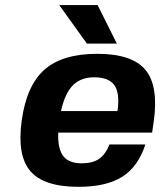

<svg xmlns="http://www.w3.org/2000/svg" viewBox="-20 -720 626 750"><path d="M207.5 -202.1Q205.1 -139.6 226.8 -110.8Q248.5 -82 299.3 -82Q341.8 -82 366.9 -99.4Q392.1 -116.7 407.7 -155.8H547.9Q519.5 -68.8 457.5 -29.5Q395.5 9.8 286.6 9.8Q150.9 9.8 98.4 -51.8Q45.9 -113.3 64.9 -250Q84 -386.7 154.1 -448.2Q224.1 -509.8 359.9 -509.8Q495.6 -509.8 547.9 -447.3Q600.1 -384.8 580.6 -246.1L574.2 -202.1ZM347.7 -418Q295.4 -418 264.4 -386.5Q233.4 -355 218.3 -286.1H439Q448.7 -355.5 427.2 -386.7Q405.8 -418 347.7 -418ZM436.5 -549.8H319.3L211.4 -700.2H361.3Z"/></svg>

Font: Fivo Sans
Style: Italic
Weight: 700
Designer: Alexander Slobzheninov
Foundry: Alexander Slobzheninov
Version: 1.0